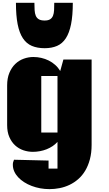

<svg xmlns="http://www.w3.org/2000/svg" viewBox="-20 -1058 775 1365"><path d="M388.7 -49.3Q373.5 -32.2 353.8 -19Q334 -5.9 311.3 3.2Q288.6 12.2 263.7 16.8Q238.8 21.5 213.9 21.5Q179.2 21.5 146.2 10.3Q113.3 -1 87.6 -24.4Q62 -47.9 46.4 -83.7Q30.8 -119.6 30.8 -168.5V-450.7Q30.8 -502 46.6 -540Q62.5 -578.1 88.6 -603.3Q114.7 -628.4 148.4 -640.6Q182.1 -652.8 217.3 -652.8Q245.6 -652.8 273.4 -646.5Q301.3 -640.1 326.4 -627.7Q351.6 -615.2 372.6 -596.4Q393.6 -577.6 408.2 -553.2L430.7 -634.8H631.3V-28.3Q631.3 28.8 619.1 74.5Q606.9 120.1 585.9 155.3Q564.9 190.4 536.4 215.3Q507.8 240.2 474.6 256.1Q441.4 272 404.8 279.3Q368.2 286.6 331.5 286.6Q298.3 286.6 266.4 280.8Q234.4 274.9 205.3 263.9Q176.3 252.9 151.9 237.3Q127.4 221.7 109.4 202.4Q91.3 183.1 81.3 160.6Q71.3 138.2 71.3 113.3Q71.3 102.5 73.2 95.7Q75.2 88.9 79.6 77.6L325.2 83.5V140.6H388.7ZM388.7 -517.6H273.4V-115.7H388.7ZM297.4 -715.3Q245.1 -715.3 206.5 -731.7Q168 -748 142.8 -785.9Q117.7 -823.7 105.5 -885.5Q93.3 -947.3 93.3 -1038.1H224.6Q224.6 -1008.8 226.1 -985.6Q227.5 -962.4 234.4 -946Q241.2 -929.7 256.1 -920.9Q271 -912.1 297.4 -912.1Q322.3 -912.1 336.2 -920.9Q350.1 -929.7 356.7 -946Q363.3 -962.4 364.5 -985.8Q365.7 -1009.3 365.7 -1038.1H497.6Q497.6 -947.3 485.1 -885.5Q472.7 -823.7 448 -785.9Q423.3 -748 385.7 -731.7Q348.1 -715.3 297.4 -715.3Z"/></svg>

Font: Coda Caption ExtraBold
Style: Regular
Weight: 800
Designer: vernon adams
Foundry: vernon adams
Version: Version 1.002